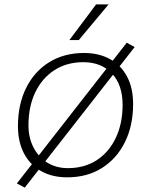

<svg xmlns="http://www.w3.org/2000/svg" viewBox="-20 -798 690 877"><path d="M93 59 57 40 559 -603 595 -583ZM287 12Q219 12 168.5 -16Q118 -44 90 -96.5Q62 -149 62 -222Q62 -321 99.5 -396.5Q137 -472 205 -514Q273 -556 364 -556Q432 -556 482.5 -528Q533 -500 560.5 -448Q588 -396 588 -323Q588 -224 550.5 -148.5Q513 -73 445.5 -30.5Q378 12 287 12ZM290 -30Q366 -30 422 -66.5Q478 -103 509 -168.5Q540 -234 540 -319Q540 -411 491 -462.5Q442 -514 361 -514Q285 -514 228.5 -477.5Q172 -441 141 -376Q110 -311 110 -225Q110 -170 132.5 -125.5Q155 -81 195.5 -55.5Q236 -30 290 -30ZM297 -615 419 -778H476L340 -615Z"/></svg>

Font: Azeret Mono Thin Thin
Style: Italic
Weight: 250
Italic angle: -12°
Version: Version 1.002